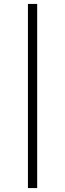

<svg xmlns="http://www.w3.org/2000/svg" viewBox="-20 -762 331 976"><path d="M122 -742H169V194H122Z"/></svg>

Font: Idrija Light
Style: Regular
Weight: 300
Designer: Julieta Ulanovsky
Foundry: Julieta Ulanovsky
Version: Version 7.200